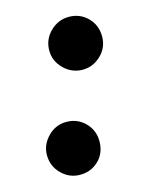

<svg xmlns="http://www.w3.org/2000/svg" viewBox="-76 -473 414 537"><g transform="rotate(-15 130.5 -204.5)"><path d="M91 13Q60 13 37.5 -9.5Q15 -32 15 -64Q15 -94 37.5 -117Q60 -140 91 -140Q123 -140 145 -118Q167 -96 167 -64Q167 -30 145 -8.5Q123 13 91 13ZM174 -269Q143 -269 120 -291.5Q97 -314 97 -345Q97 -377 120 -399.5Q143 -422 174 -422Q206 -422 228 -400Q250 -378 250 -345Q250 -313 227 -291Q204 -269 174 -269Z"/></g></svg>

Font: Junicode VF
Style: Italic
Weight: 400
Italic angle: -11°
Designer: Peter S. Baker
Version: Version 2.209